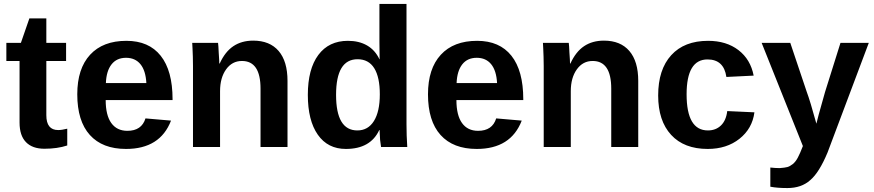

<svg xmlns="http://www.w3.org/2000/svg" viewBox="-20 -745 4428 973"><path d="M205.1 8.8Q144 8.8 111.6 -24.7Q79.1 -58.1 79.1 -124V-436H12.2V-527.8H85.9L128.9 -651.9H214.8V-527.8H314.9V-436H214.8V-161.1Q214.8 -85.9 274.9 -85.9Q293 -85.9 320.8 -92.8V-7.8Q270.5 8.8 205.1 8.8Z M618.7 9.8Q499 9.8 435.3 -61Q371.6 -131.8 371.6 -267.1Q371.6 -397 436.5 -467.5Q501.5 -538.1 620.6 -538.1Q734.4 -538.1 794.4 -462.4Q854.5 -386.7 854.5 -242.2V-237.8H515.6Q515.6 -161.1 543.9 -121.6Q572.3 -82 625.5 -82Q697.8 -82 717.3 -145L846.7 -133.8Q791.5 9.8 618.7 9.8ZM618.7 -452.1Q571.3 -452.1 545.2 -418.7Q519 -385.3 516.6 -324.2H721.7Q718.3 -387.2 691.7 -419.7Q665 -452.1 618.7 -452.1Z M1437 0H1300.3V-295.9Q1300.3 -436 1206.1 -436Q1156.2 -436 1125.7 -393.3Q1095.2 -350.6 1095.2 -283.2V0H958V-410.2Q958 -435.5 957.3 -457.5Q956.5 -479.5 955.6 -500Q954.6 -520.5 954.1 -527.8H1085Q1086.9 -515.6 1088.4 -478Q1091.3 -437.5 1091.3 -422.9H1093.3Q1120.6 -482.9 1162.6 -511Q1204.6 -539.1 1263.2 -539.1Q1347.2 -539.1 1392.1 -486.6Q1437 -434.1 1437 -335Z M2043.9 0H1911.1Q1908.7 -12.2 1906.2 -36.1Q1905.8 -43.5 1905.3 -54.2Q1904.8 -64.9 1904.3 -72.5Q1903.8 -80.1 1903.8 -85.9H1901.9Q1857.4 9.8 1732.9 9.8Q1641.1 9.8 1590.6 -62.3Q1540 -134.3 1540 -264.2Q1540 -395 1593.3 -466.6Q1646.5 -538.1 1743.2 -538.1Q1799.8 -538.1 1840.6 -514.4Q1881.3 -490.7 1902.8 -444.8H1903.8L1902.8 -532.2V-725.1H2040V-115.2Q2040 -58.6 2043.9 0ZM1904.8 -267.1Q1904.8 -354 1876.5 -399.4Q1848.1 -444.8 1792 -444.8Q1683.1 -444.8 1683.1 -264.2Q1683.1 -84 1791 -84Q1845.2 -84 1875 -131.8Q1904.8 -179.7 1904.8 -267.1Z M2396 9.8Q2276.4 9.8 2212.6 -61Q2148.9 -131.8 2148.9 -267.1Q2148.9 -397 2213.9 -467.5Q2278.8 -538.1 2397.9 -538.1Q2511.7 -538.1 2571.8 -462.4Q2631.8 -386.7 2631.8 -242.2V-237.8H2293Q2293 -161.1 2321.3 -121.6Q2349.6 -82 2402.8 -82Q2475.1 -82 2494.6 -145L2624 -133.8Q2568.8 9.8 2396 9.8ZM2396 -452.1Q2348.6 -452.1 2322.5 -418.7Q2296.4 -385.3 2293.9 -324.2H2499Q2495.6 -387.2 2469 -419.7Q2442.4 -452.1 2396 -452.1Z M3214.4 0H3077.6V-295.9Q3077.6 -436 2983.4 -436Q2933.6 -436 2903.1 -393.3Q2872.6 -350.6 2872.6 -283.2V0H2735.4V-410.2Q2735.4 -435.5 2734.6 -457.5Q2733.9 -479.5 2732.9 -500Q2731.9 -520.5 2731.4 -527.8H2862.3Q2864.3 -515.6 2865.7 -478Q2868.7 -437.5 2868.7 -422.9H2870.6Q2897.9 -482.9 2939.9 -511Q2981.9 -539.1 3040.5 -539.1Q3124.5 -539.1 3169.4 -486.6Q3214.4 -434.1 3214.4 -335Z M3566.4 9.8Q3446.8 9.8 3381.1 -61.5Q3315.4 -132.8 3315.4 -261.2Q3315.4 -392.6 3381.6 -465.3Q3447.8 -538.1 3568.4 -538.1Q3661.1 -538.1 3722.4 -491Q3783.7 -443.8 3799.3 -361.8L3661.1 -355Q3648.4 -443.8 3565.4 -443.8Q3459.5 -443.8 3459.5 -267.1Q3459.5 -84 3567.4 -84Q3607.4 -84 3633.5 -109.1Q3659.7 -134.3 3665.5 -182.1L3803.2 -175.8Q3792.5 -93.3 3727.5 -41.7Q3662.6 9.8 3566.4 9.8Z M3970.2 208Q3918.5 208 3883.8 201.2V104Q3909.2 106.9 3931.2 106.9Q3957 105 3970 101.6Q3982.9 98.1 3997.3 86.7Q4011.7 75.2 4022.9 54.2Q4034.2 33.2 4048.8 -4.9L3839.8 -527.8H3984.9L4067.9 -280.8Q4085.9 -232.9 4117.2 -118.2L4128.9 -164.1L4161.1 -278.8L4239.3 -527.8H4382.8L4173.8 27.8Q4131.3 129.9 4085.9 168Q4041.5 208 3970.2 208Z"/></svg>

Font: Libra Sans Modern
Style: Bold
Weight: 700
Foundry: Stefan Peev, Context Ltd
Version: Version 1.000